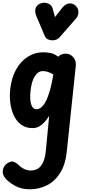

<svg xmlns="http://www.w3.org/2000/svg" viewBox="-30 -938 642 1421"><path d="M211 10Q161 10 126.8 -15.2Q92.5 -40.5 72.8 -82.2Q53 -124 46.5 -175Q40 -226 45.5 -277Q55 -363 89.5 -424.2Q124 -485.5 176 -518.2Q228 -551 289 -551Q320 -551 347.8 -544.8Q375.5 -538.5 400.5 -518L402 -519.5Q413 -530.5 427 -535.8Q441 -541 456.5 -541Q488 -541 511.5 -515.8Q535 -490.5 531 -451.5L464 186Q454.5 278 416.5 339.8Q378.5 401.5 319.8 432.2Q261 463 189 463Q127.5 463 80.2 436.5Q33 410 9.5 381Q-15 353 -8.8 320.5Q-2.5 288 23.5 270.5Q54 251 74.2 260.2Q94.5 269.5 107 282Q126.5 302.5 150 313.2Q173.5 324 198 324Q227.5 324 250.8 309.8Q274 295.5 289.2 262.8Q304.5 230 309.5 175.5L334 -81Q320.5 -59 302.8 -38Q285 -17 262.5 -3.5Q240 10 211 10ZM195.5 -262.5Q192.5 -233 193.8 -208.5Q195 -184 200.5 -166.2Q206 -148.5 215.8 -139Q225.5 -129.5 239.5 -129.5Q257.5 -129.5 274.8 -143Q292 -156.5 308 -186.2Q324 -216 338.2 -264.8Q352.5 -313.5 364.5 -383.5L365 -386.5Q341.5 -401 322.2 -406.5Q303 -412 287.5 -412Q251.5 -412 227.2 -373.2Q203 -334.5 195.5 -262.5ZM360 -639.5Q343 -639.5 326.2 -646Q309.5 -652.5 301 -672.5L240 -816.5Q223.5 -855.5 235.2 -880.8Q247 -906 274 -914Q301 -922.5 327.2 -911.5Q353.5 -900.5 360 -874L377 -811.5L427.5 -876.5Q453.5 -909.5 480.5 -912.5Q507.5 -915.5 529 -896.5Q550 -877 550.5 -849.5Q551 -822 532.5 -801L412.5 -663.5Q401.5 -651 387.8 -645.2Q374 -639.5 360 -639.5Z"/></svg>

Font: Edu SA Hand
Style: Regular
Weight: 400
Designer: Tina and Corey Anderson, Eben Sorkin, Mirko Velimirovic
Foundry: Google for Education
Version: Version 2.000